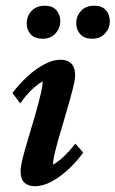

<svg xmlns="http://www.w3.org/2000/svg" viewBox="-20 -642 403 670"><path d="M102.5 7.8Q78.1 7.8 64.9 -4.9Q51.8 -17.6 51.8 -44.9Q51.8 -60.5 59.6 -91.3Q67.4 -122.1 79.1 -160.6Q90.8 -199.2 102.1 -238.3Q113.3 -277.3 121.1 -309.6Q128.9 -341.8 128.9 -358.4Q109.4 -346.7 89.8 -328.1Q70.3 -309.6 50.8 -281.2L23.4 -317.4Q47.9 -349.6 76.7 -376Q105.5 -402.3 135.3 -418Q165 -433.6 191.4 -433.6Q215.8 -433.6 229 -419.9Q242.2 -406.2 242.2 -379.9Q242.2 -364.3 234.4 -333.5Q226.6 -302.7 215.3 -263.7Q204.1 -224.6 192.4 -185.5Q180.7 -146.5 172.9 -115.2Q165 -84 165 -67.4Q185.5 -79.1 204.6 -97.7Q223.6 -116.2 243.2 -140.6L270.5 -109.4Q246.1 -76.2 217.3 -49.8Q188.5 -23.4 158.7 -7.8Q128.9 7.8 102.5 7.8ZM128.9 -506.8Q100.6 -506.8 86.9 -522.5Q73.2 -538.1 73.2 -560.5Q73.2 -585.9 90.3 -604Q107.4 -622.1 136.7 -622.1Q163.1 -622.1 176.8 -606.4Q190.4 -590.8 190.4 -568.4Q190.4 -543.9 173.8 -525.4Q157.2 -506.8 128.9 -506.8ZM301.8 -506.8Q274.4 -506.8 260.3 -522.5Q246.1 -538.1 246.1 -560.5Q246.1 -585.9 262.7 -604Q279.3 -622.1 309.6 -622.1Q335.9 -622.1 349.6 -606.4Q363.3 -590.8 363.3 -568.4Q363.3 -543.9 346.7 -525.4Q330.1 -506.8 301.8 -506.8Z"/></svg>

Font: Crimson Pro ExtraLight SemiBold
Style: Italic
Weight: 600
Italic angle: -12°
Version: Version 1.002